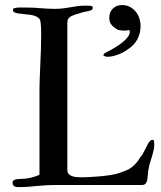

<svg xmlns="http://www.w3.org/2000/svg" viewBox="-20 -738 642 767"><path d="M137.7 -40.5V-382.8Q137.7 -397.9 138.7 -424.6Q139.6 -451.2 141.1 -481.9Q142.6 -512.7 143.6 -544.4Q144.5 -576.2 144.5 -601.6Q144.5 -635.7 141.6 -651.4Q140.6 -660.6 134 -666.3Q127.4 -671.9 117.9 -675Q108.4 -678.2 96.4 -679.4Q84.5 -680.7 73.5 -681.9Q62.5 -683.1 53 -684.3Q43.5 -685.5 38.1 -688.5Q31.7 -691.9 31.7 -696.8Q31.7 -700.7 32.5 -702.1Q33.2 -703.6 35.2 -704.6Q41 -706.5 46.6 -707.3Q52.2 -708 56.6 -708H75.2Q97.2 -708 113 -707.3Q128.9 -706.5 142.6 -705.3Q156.2 -704.1 169.4 -703.4Q182.6 -702.6 199.2 -702.6Q217.3 -702.6 232.7 -704.6Q248 -706.5 262 -709Q275.9 -711.4 288.8 -713.4Q301.8 -715.3 314.9 -715.3H332.5Q337.9 -715.3 344.2 -714.4Q350.6 -713.4 350.6 -707Q350.6 -698.7 339.4 -695.3Q331.1 -692.9 320.1 -691.2Q309.1 -689.5 295.4 -684.1Q282.7 -681.2 274.7 -677.7Q266.6 -674.3 262.7 -672.4Q257.3 -668.9 253.2 -663.6Q249 -658.2 249 -647.9V-59.1Q249 -48.3 254.9 -42.5Q260.7 -36.6 269.8 -33.7Q278.8 -30.8 289.3 -30.3Q299.8 -29.8 309.1 -29.8Q319.8 -29.8 339.4 -30.8Q358.9 -31.7 380.4 -33.7Q401.9 -35.6 422.1 -38.8Q442.4 -42 455.1 -46.4Q472.2 -52.2 486.6 -58.3Q501 -64.5 510.7 -73.7Q512.2 -74.7 515.6 -77.9Q519 -81.1 523.2 -85.7Q527.3 -90.3 531.2 -95.7Q535.2 -101.1 538.1 -106.4Q541 -110.4 543.2 -113.3Q545.4 -116.2 547.4 -118.2Q549.3 -120.6 552.2 -126.5Q555.2 -132.3 558.8 -139.6Q562.5 -147 566.4 -154.5Q570.3 -162.1 574.2 -168.9Q577.6 -173.3 580.8 -176.3Q584 -179.2 589.4 -179.2Q594.7 -179.2 595.5 -173.1Q596.2 -167 596.2 -161.1Q596.2 -149.4 593.5 -137.5Q590.8 -125.5 587.4 -113.8Q584 -102.1 580.1 -90.3Q576.2 -78.6 574.2 -66.9Q571.8 -55.7 571 -43.7Q570.3 -31.7 568.6 -21.7Q566.9 -11.7 562.3 -5.4Q557.6 1 547.4 1H213.4Q183.1 1 162.8 2.2Q142.6 3.4 126 5.1Q109.4 6.8 93 8.1Q76.7 9.3 54.7 9.3Q46.4 9.3 40.8 7.8Q35.2 6.3 31.7 0Q31.2 -2 30.8 -2.9Q30.3 -3.9 30.3 -9.3Q30.3 -15.6 35.9 -18.3Q41.5 -21 44.4 -22Q49.8 -22.9 60.5 -23.2Q71.3 -23.4 80.1 -24.4Q84.5 -24.9 91.3 -25.9Q98.1 -26.9 106.2 -28.8Q114.3 -30.8 122.6 -33.7Q130.9 -36.6 137.7 -40.5ZM392.1 -517.6Q393.1 -518.6 394 -520.3Q395 -522 397.9 -525.4Q406.2 -529.8 412.1 -533Q418 -536.1 422.4 -538.1Q430.7 -543 443.6 -550.8Q456.5 -558.6 468.8 -568.4Q481 -578.1 489.7 -589.1Q498.5 -600.1 498.5 -611.8Q498.5 -612.8 498 -615.2Q497.6 -617.7 495.1 -617.7Q490.7 -616.7 486.3 -616.2Q481.9 -615.7 477.5 -615.7Q471.7 -615.7 466.6 -616.2Q461.4 -616.7 456.5 -617.7Q454.1 -617.7 450 -619.6Q445.8 -621.6 441.7 -624.5Q437.5 -627.4 433.6 -630.6Q429.7 -633.8 427.7 -636.2Q416.5 -647.9 416.5 -666.5Q416.5 -689.5 430.7 -703.6Q444.8 -717.8 468.3 -717.8Q484.9 -717.8 498.5 -710.7Q512.2 -703.6 521.7 -692.1Q531.2 -680.7 536.4 -665.5Q541.5 -650.4 541.5 -634.3Q541.5 -605 529.5 -582.3Q517.6 -559.6 495.1 -543.9Q487.3 -538.6 478.8 -533Q470.2 -527.3 459 -522.9Q444.8 -517.1 433.1 -514.2Q421.4 -511.2 409.7 -511.2Q405.8 -511.2 402.3 -512Q398.9 -512.7 392.1 -517.6Z"/></svg>

Font: IM FELL French Canon SC
Style: Regular
Weight: 400
Designer: Igino Marini
Foundry: Igino Marini
Version: 3.00